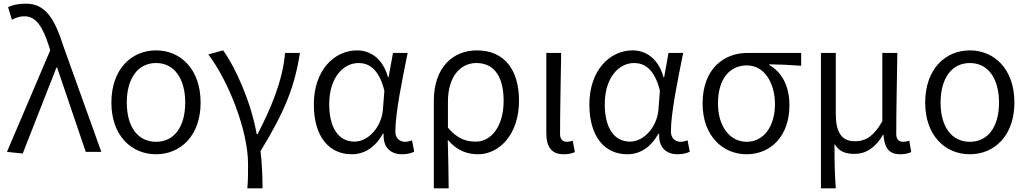

<svg xmlns="http://www.w3.org/2000/svg" viewBox="-20 -829 5610 1048"><path d="M104 9 288 -460H292L448 0H533L327 -574C278 -729 227 -809 122 -809C77 -809 48 -801 24 -790L45 -721C64 -731 84 -740 114 -740C177 -740 213 -683 247 -578L254 -554L18 0Z M832 13C966 13 1075 -89 1075 -269C1075 -451 966 -554 832 -554C697 -554 588 -451 588 -269C588 -89 697 13 832 13ZM832 -55C731 -55 672 -139 672 -269C672 -399 731 -485 832 -485C932 -485 991 -399 991 -269C991 -139 932 -55 832 -55Z M1330 199H1413C1413 137 1410 60 1402 -4C1535 -221 1589 -358 1617 -540H1536C1523 -387 1458 -236 1386 -97H1381C1351 -268 1268 -457 1198 -554L1117 -532C1225 -391 1334 -118 1334 67C1334 125 1334 150 1330 199Z M1900 13C1970 13 2028 -25 2070 -99H2074C2070 -23 2113 13 2175 13C2205 13 2227 6 2241 -1L2229 -63C2218 -59 2204 -55 2191 -55C2161 -55 2138 -75 2138 -111C2138 -213 2176 -396 2205 -540H2125L2101 -407H2098C2068 -514 1998 -554 1929 -554C1805 -554 1693 -446 1693 -259C1693 -82 1777 13 1900 13ZM1915 -56C1828 -56 1777 -131 1777 -260C1777 -407 1855 -485 1937 -485C1988 -485 2047 -459 2078 -334L2070 -230C2062 -135 1990 -56 1915 -56Z M2348 199H2429C2428 101 2427 33 2424 -66C2475 -6 2531 13 2590 13C2704 13 2813 -94 2813 -279C2813 -448 2733 -554 2583 -554C2454 -554 2348 -463 2348 -279ZM2578 -56C2529 -56 2479 -68 2425 -132V-274C2425 -417 2498 -485 2580 -485C2685 -485 2729 -400 2729 -278C2729 -141 2662 -56 2578 -56Z M3057 13C3085 13 3103 8 3118 1L3106 -61C3094 -57 3084 -55 3074 -55C3052 -55 3037 -68 3037 -97C3037 -234 3041 -391 3043 -540H2962V-104C2962 -28 2989 13 3057 13Z M3404 13C3474 13 3532 -25 3574 -99H3578C3574 -23 3617 13 3679 13C3709 13 3731 6 3745 -1L3733 -63C3722 -59 3708 -55 3695 -55C3665 -55 3642 -75 3642 -111C3642 -213 3680 -396 3709 -540H3629L3605 -407H3602C3572 -514 3502 -554 3433 -554C3309 -554 3197 -446 3197 -259C3197 -82 3281 13 3404 13ZM3419 -56C3332 -56 3281 -131 3281 -260C3281 -407 3359 -485 3441 -485C3492 -485 3551 -459 3582 -334L3574 -230C3566 -135 3494 -56 3419 -56Z M4055 13C4186 13 4289 -85 4289 -254C4289 -359 4248 -435 4179 -474V-478C4240 -477 4291 -475 4353 -470V-540H4059C3932 -540 3815 -454 3815 -264C3815 -86 3926 13 4055 13ZM4056 -55C3966 -55 3899 -136 3899 -264C3899 -404 3967 -472 4057 -472C4155 -472 4210 -372 4210 -261C4210 -134 4145 -55 4056 -55Z M4461 199H4542C4536 113 4535 66 4535 -44C4561 1 4599 11 4645 11C4705 11 4759 -22 4800 -94H4802C4808 -19 4834 13 4893 13C4921 13 4939 8 4954 1L4943 -61C4930 -57 4920 -55 4910 -55C4887 -55 4872 -68 4872 -97C4872 -234 4876 -391 4878 -540H4796V-167C4742 -74 4696 -58 4646 -58C4572 -58 4542 -110 4542 -207V-540H4461Z M5274 13C5408 13 5517 -89 5517 -269C5517 -451 5408 -554 5274 -554C5139 -554 5030 -451 5030 -269C5030 -89 5139 13 5274 13ZM5274 -55C5173 -55 5114 -139 5114 -269C5114 -399 5173 -485 5274 -485C5374 -485 5433 -399 5433 -269C5433 -139 5374 -55 5274 -55Z"/></svg>

Font: Noto Sans CJK JP DemiLight
Style: Regular
Weight: 350
Designer: Ryoko NISHIZUKA (kana & ideographs); Paul D. Hunt (Latin, Greek & Cyrillic); Wenlong ZHANG (bopomofo); Sandoll Communica
Foundry: Adobe Systems Incorporated
Version: Version 1.004;PS 1.004;hotconv 1.0.82;makeotf.lib2.5.63406